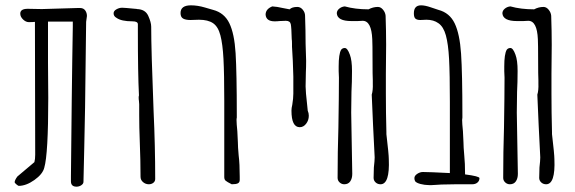

<svg xmlns="http://www.w3.org/2000/svg" viewBox="-20 -691 2156 720"><path d="M246 -11V-30L249 -314Q251 -432 251 -466L253 -591V-610H160V-456L161 -324Q161 -113 146 -62Q140 -38 109 -16Q78 6 50 6Q47 5 41 0Q35 -5 35 -8Q35 -15 45 -29L109 -83Q112 -94 112 -111L111 -609Q104 -608 88 -608Q77 -608 66.5 -618Q56 -628 56 -640Q56 -658 84 -658L137 -657L272 -661H280Q293 -661 299.5 -652Q306 -643 306 -631L303 -609L299 -287L296 -139L293 -9Q293 -2 285 3.5Q277 9 267 9Q246 9 246 -11Z M507 -28Q507 -89 504 -165Q502 -213 502 -259V-300L501 -313Q500 -318 500 -325Q500 -331 501 -332V-336Q497 -415 497 -574V-600Q497 -611 477 -611Q435 -611 417 -624Q406 -630 406 -641Q406 -650 416.5 -656Q427 -662 438 -662Q447 -662 487 -658Q492 -658 494 -657Q525 -656 536 -631.5Q547 -607 547 -591Q547 -503 556 -273Q562 -145 562 -20Q562 -11 555 -5.5Q548 0 538 0Q526 0 516.5 -8Q507 -16 507 -28Z M821 -27V-100V-312Q821 -415 818 -470.5Q815 -526 806.5 -558.5Q798 -591 779 -604Q760 -617 726 -617L694 -616Q676 -616 666.5 -621.5Q657 -627 657 -642Q657 -671 696 -671Q721 -671 748 -663Q775 -655 779 -654Q821 -643 840 -604Q859 -565 863.5 -491.5Q868 -418 868 -258V-250Q867 -246 867 -241Q867 -228 870 -199L872 -158Q872 -141 875 -108Q879 -77 879 -28Q879 -26 879 -16.5Q879 -7 872 -3.5Q865 0 849 0Q831 -9 826 -13.5Q821 -18 821 -27Z M1073 -276Q1073 -286 1076 -298Q1080 -322 1080 -340V-404Q1080 -415 1078 -463L1075 -516V-517V-527Q1075 -540 1074 -544Q1073 -587 1070.5 -600Q1068 -613 1052 -613L1027 -612Q1021 -611 1010 -611Q978 -611 976 -636Q976 -657 1001 -667Q1019 -666 1040 -661L1066 -656Q1075 -665 1095 -665Q1107 -665 1115.5 -654.5Q1124 -644 1124 -632Q1126 -576 1126 -527L1128 -463Q1128 -438 1127 -420Q1126 -396 1126 -367Q1126 -348 1132 -296L1134 -276Q1138 -267 1138 -257Q1138 -240 1128 -227Q1118 -214 1104 -214Q1073 -214 1073 -276Z M1381 -24Q1381 -45 1382 -63Q1385 -89 1385 -101L1379 -221Q1377 -259 1374 -336Q1379 -352 1378 -378V-390Q1377 -408 1377 -464Q1377 -526 1376 -544Q1373 -613 1340 -613L1321 -612H1298Q1245 -612 1243 -641Q1243 -651 1252 -658.5Q1261 -666 1273 -667Q1312 -656 1362 -656Q1379 -665 1397 -665Q1408 -665 1416.5 -654.5Q1425 -644 1426 -632Q1428 -574 1428 -523L1427 -414V-340Q1427 -269 1429 -195V-188Q1438 -112 1438 -94Q1442 0 1407 0Q1396 0 1388.5 -7Q1381 -14 1381 -24ZM1246 -24Q1246 -122 1249 -213Q1251 -335 1251 -400Q1251 -413 1250 -424V-442Q1250 -488 1259 -504Q1264 -511 1273 -511Q1283 -511 1292 -486Q1300 -465 1300 -425Q1300 -383 1298 -346Q1297 -309 1297 -269L1299 -153L1301 -39Q1301 -22 1293.5 -11Q1286 0 1271 0Q1261 0 1253.5 -7Q1246 -14 1246 -24Z M1778 -23Q1778 -13 1770.5 -6.5Q1763 0 1751 0H1690L1635 1Q1631 1 1611 2.5Q1591 4 1586 3Q1573 3 1557 -1Q1542 -5 1537 -11Q1534 -16 1534 -23Q1534 -32 1544.5 -39Q1555 -46 1566 -46Q1589 -46 1667 -42V-100V-309Q1667 -414 1664 -470Q1661 -526 1652 -558.5Q1643 -591 1624 -604Q1606 -617 1579 -617L1556 -616Q1544 -616 1538 -621Q1532 -626 1532 -641Q1532 -671 1559 -671Q1574 -671 1595.5 -663.5Q1617 -656 1624 -654Q1666 -643 1685 -603.5Q1704 -564 1709 -490Q1714 -416 1714 -258V-250Q1713 -246 1713 -241Q1713 -228 1716 -199L1718 -158Q1718 -141 1721 -108Q1724 -80 1724 -37Q1778 -30 1778 -23Z M2002 -24Q2002 -45 2003 -63Q2006 -89 2006 -101L2000 -221Q1998 -259 1995 -336Q2000 -352 1999 -378V-390Q1998 -408 1998 -464Q1998 -526 1997 -544Q1994 -613 1961 -613L1942 -612H1919Q1866 -612 1864 -641Q1864 -651 1873 -658.5Q1882 -666 1894 -667Q1933 -656 1983 -656Q2000 -665 2018 -665Q2029 -665 2037.5 -654.5Q2046 -644 2047 -632Q2049 -574 2049 -523L2048 -414V-340Q2048 -269 2050 -195V-188Q2059 -112 2059 -94Q2063 0 2028 0Q2017 0 2009.5 -7Q2002 -14 2002 -24ZM1867 -24Q1867 -122 1870 -213Q1872 -335 1872 -400Q1872 -413 1871 -424V-442Q1871 -488 1880 -504Q1885 -511 1894 -511Q1904 -511 1913 -486Q1921 -465 1921 -425Q1921 -383 1919 -346Q1918 -309 1918 -269L1920 -153L1922 -39Q1922 -22 1914.5 -11Q1907 0 1892 0Q1882 0 1874.5 -7Q1867 -14 1867 -24Z"/></svg>

Font: Amatic SC
Style: Bold
Weight: 700
Designer: Multiple Designers
Foundry: Vernon Adams
Version: Version 2.505